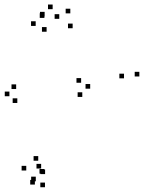

<svg xmlns="http://www.w3.org/2000/svg" viewBox="-22 -772 662 826"><path d="M332 -355V-375H312V-355ZM366 -390.5V-410.5H346V-390.5ZM327 -416V-436H307V-416ZM47.5 -389V-409H27.5V-389ZM18.5 -358V-378H-1.5V-358ZM52.5 -329V-349H32.5V-329ZM577.5 -443V-463H557.5V-443ZM280.5 -714.5V-734.5H260.5V-714.5ZM170 -701V-721H150V-701ZM131.5 -660.5V-680.5H111.5V-660.5ZM178.5 -635.5V-655.5H158.5V-635.5ZM290.5 -650.5V-670.5H270.5V-650.5ZM511.5 -435V-455H491.5V-435ZM168 -25V-45H148V-25ZM132 8V-12H112V8ZM171.5 33.5V13.5H151.5V33.5ZM172 -23V-43H152V-23ZM142.5 -80.5V-100.5H122.5V-80.5ZM155 -47V-67H135V-47ZM233 -691V-711H213V-691ZM204.5 -732.5V-752.5H184.5V-732.5ZM169 -695V-715H149V-695ZM91 -38.5V-58.5H71V-38.5ZM128 22V2H108V22Z"/></svg>

Font: Monaspace Radon Dots Var
Style: Regular
Weight: 400
Designer: Riley Cran and the Lettermatic Team
Version: Version 1.100 (Monaspace Radon Dots)